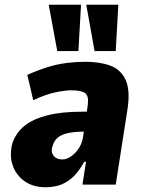

<svg xmlns="http://www.w3.org/2000/svg" viewBox="-20 -777 603 808"><path d="M171 11Q120 11 84 -14Q48 -39 33.5 -81Q19 -123 32 -174Q47 -218 82.5 -247Q118 -276 178.5 -291.5Q239 -307 326 -307H371L358 -223H335Q297 -223 269 -217.5Q241 -212 224.5 -199Q208 -186 201 -162Q193 -140 204.5 -123Q216 -106 243 -106Q258 -106 276 -117Q294 -128 309.5 -149.5Q325 -171 330 -203L349 -332Q355 -372 339 -384.5Q323 -397 281 -397Q254 -397 211.5 -388Q169 -379 120 -355L95 -462Q140 -482 180.5 -494.5Q221 -507 260.5 -512Q300 -517 339 -517Q401 -517 445 -500.5Q489 -484 509 -440Q529 -396 516 -314L467 0H327L342 -96H334Q318 -65 295.5 -40.5Q273 -16 243 -2.5Q213 11 171 11ZM378 -562 343 -757H478L467 -562ZM221 -562 185 -757H321L310 -562Z"/></svg>

Font: Nunito Sans 7pt Condensed Black
Style: Italic
Weight: 900
Width: 3
Italic angle: -9°
Designer: Vernon Adams
Foundry: Vernon Adams
Version: Version 3.101;gftools[0.9.27]